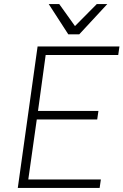

<svg xmlns="http://www.w3.org/2000/svg" viewBox="-20 -930 611 950"><path d="M166 -700H571L565 -658H206L168 -381H467L461 -339H162L120 -42H479L473 0H68ZM221 -910H273L351 -801L459 -910H511L372 -760H318Z"/></svg>

Font: Retni Sans Light
Style: Italic
Weight: 300
Italic angle: -8°
Designer: Vitaly Kuzmin
Foundry: ParaType Ltd.
Version: Version 1.00;June 10, 2019;FontCreator 11.5.0.2425 64-bit; t